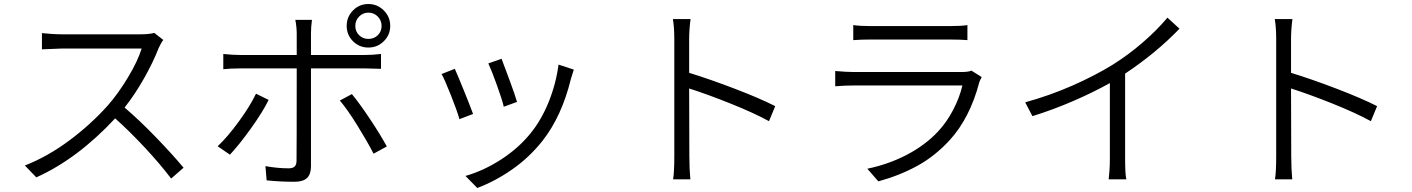

<svg xmlns="http://www.w3.org/2000/svg" viewBox="-20 -866 7040 957"><path d="M771 -627Q744 -557 698 -475.5Q652 -394 601 -330Q676 -266 758.5 -180.5Q841 -95 895 -30L833 24Q781 -45 705 -127Q629 -209 554 -276Q366 -74 161 18L104 -41Q218 -86 325 -165.5Q432 -245 517 -340Q569 -399 618 -480.5Q667 -562 686 -624H287Q274 -624 211 -621L189 -620V-701Q205 -699 235 -697Q265 -695 287 -695H679Q723 -695 749 -702L794 -667Q788 -660 782 -648.5Q776 -637 771 -627Z M1816 -672Q1844 -672 1863 -690.5Q1882 -709 1882 -737Q1882 -764 1863 -783.5Q1844 -803 1816 -803Q1789 -803 1770 -783.5Q1751 -764 1751 -737Q1751 -709 1770 -690.5Q1789 -672 1816 -672ZM1816 -846Q1861 -846 1893 -814Q1925 -782 1925 -737Q1925 -692 1893 -660.5Q1861 -629 1816 -629Q1771 -629 1739.5 -660.5Q1708 -692 1708 -737Q1708 -782 1739.5 -814Q1771 -846 1816 -846ZM1126 -95 1065 -137Q1114 -183 1170.5 -260.5Q1227 -338 1256 -399L1319 -368Q1289 -307 1230.5 -225.5Q1172 -144 1126 -95ZM1908 -136 1842 -100Q1810 -162 1761 -241Q1712 -320 1674 -365L1734 -397Q1772 -351 1824 -273Q1876 -195 1908 -136ZM1176 -592H1459V-699Q1459 -714 1457 -733.5Q1455 -753 1452 -767H1535Q1530 -732 1530 -699V-592H1800Q1837 -592 1879 -597V-523Q1827 -525 1801 -525H1530V-516V-37Q1530 2 1510.5 21Q1491 40 1448 40Q1377 40 1309 33L1303 -38Q1364 -27 1419 -27Q1439 -27 1448.5 -36Q1458 -45 1458 -65Q1459 -123 1459 -516V-525H1176Q1128 -525 1093 -521V-597Q1140 -592 1176 -592Z M2557 -358 2491 -334Q2484 -366 2457 -441Q2430 -516 2414 -550L2480 -573Q2497 -529 2523 -458Q2549 -387 2557 -358ZM2826 -474Q2780 -286 2684 -164Q2618 -81 2533.5 -22Q2449 37 2359 71L2300 11Q2391 -15 2477.5 -71Q2564 -127 2624 -201Q2678 -267 2714.5 -357Q2751 -447 2764 -544L2840 -519ZM2338 -298 2270 -272Q2259 -312 2227 -392.5Q2195 -473 2181 -497L2247 -523Q2260 -494 2289.5 -421.5Q2319 -349 2338 -298Z M3341 -670Q3341 -729 3334 -771H3422Q3415 -719 3415 -670V-503Q3516 -472 3640.5 -424.5Q3765 -377 3844 -337L3813 -262Q3736 -304 3621 -350Q3506 -396 3415 -425L3416 -87Q3416 -25 3421 28H3335Q3341 -9 3341 -87Z M4319 -736H4715Q4773 -736 4802 -741V-666Q4768 -669 4713 -669H4319Q4272 -669 4233 -666V-741Q4266 -736 4319 -736ZM4861 -455Q4814 -278 4715 -169Q4641 -88 4552.5 -39.5Q4464 9 4358 38L4303 -25Q4409 -47 4500 -94.5Q4591 -142 4655 -210Q4699 -257 4731 -318.5Q4763 -380 4777 -440H4238Q4190 -440 4143 -436V-512Q4201 -507 4238 -507H4770Q4808 -507 4822 -514L4873 -482Q4871 -477 4866.5 -468.5Q4862 -460 4861 -455Z M5527 -544Q5605 -593 5675.5 -654Q5746 -715 5799 -778L5859 -723Q5744 -603 5588 -499V-74Q5588 1 5594 28H5506Q5508 14 5510 -15.5Q5512 -45 5512 -74V-452Q5430 -406 5329.5 -362.5Q5229 -319 5126 -287L5090 -356Q5213 -390 5325.5 -439.5Q5438 -489 5527 -544Z M6341 -670Q6341 -729 6334 -771H6422Q6415 -719 6415 -670V-503Q6516 -472 6640.5 -424.5Q6765 -377 6844 -337L6813 -262Q6736 -304 6621 -350Q6506 -396 6415 -425L6416 -87Q6416 -25 6421 28H6335Q6341 -9 6341 -87Z"/></svg>

Font: Sinter Normal
Style: Regular
Weight: 350
Foundry: Adobe & rsms
Version: Version 1.000